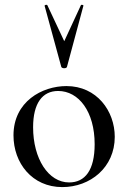

<svg xmlns="http://www.w3.org/2000/svg" viewBox="-20 -750 523 783"><path d="M162 -726 230 -477C233 -470 251 -470 253 -477L320 -726C322 -730 312 -732 310 -729L242 -582L173 -729C171 -732 161 -730 162 -726ZM234 13C348 13 448 -67 448 -192C448 -297 375 -399 251 -399C152 -399 35 -336 35 -198C35 -85 111 13 234 13ZM262 -6C177 -6 115 -103 115 -231C115 -329 153 -379 217 -379C301 -379 366 -295 366 -162C366 -56 327 -6 262 -6Z"/></svg>

Font: Cormorant Infant Book
Style: Regular
Weight: 500
Designer: Christian Thalmann (Catharsis Fonts)
Version: Version 1.000;PS 002.000;hotconv 1.0.88;makeotf.lib2.5.64775